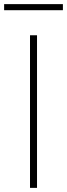

<svg xmlns="http://www.w3.org/2000/svg" viewBox="-44 -911 325 931"><path d="M101.5 0V-740H135.5V0ZM-24 -861.5V-891H261V-861.5Z"/></svg>

Font: Encode Sans SemiExpanded SemiExpanded Thin
Style: Regular
Weight: 100
Width: 6
Designer: Multiple Designers
Foundry: Impallari Type
Version: Version 3.000; ttfautohint (v1.8.3) -l 8 -r 50 -G 200 -x 14 